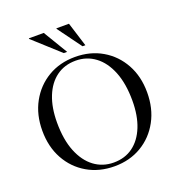

<svg xmlns="http://www.w3.org/2000/svg" viewBox="-163 -1069 1126 1213"><g transform="rotate(-20 400.0 -462.5)"><path d="M399.5 -725Q502 -725 581.8 -678.2Q661.5 -631.5 707 -549Q752.5 -466.5 752.5 -359Q752.5 -251 707.2 -167.8Q662 -84.5 582.5 -37.2Q503 10 401 10Q298 10 218 -36.8Q138 -83.5 92.5 -166.2Q47 -249 47 -357Q47 -464.5 92.5 -547.5Q138 -630.5 217.5 -677.8Q297 -725 399.5 -725ZM404 -14Q479.5 -14 533.8 -54Q588 -94 617.5 -167.5Q647 -241 647 -341.5Q647 -456 614.8 -536.5Q582.5 -617 525.8 -659.2Q469 -701.5 395.5 -701.5Q320 -701.5 265.5 -661.5Q211 -621.5 181.5 -547.8Q152 -474 152 -373.5Q152 -259 184.2 -178.8Q216.5 -98.5 273.2 -56.2Q330 -14 404 -14ZM365 -772H342.5L167 -931V-935H267ZM487.5 -772H468.5L352 -931V-935H436.5Z"/></g></svg>

Font: Newsreader Display
Style: Regular
Weight: 400
Designer: Hugues Gentile
Foundry: Production Type
Version: Version 1.001